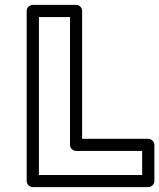

<svg xmlns="http://www.w3.org/2000/svg" viewBox="-20 -745 655 790"><path d="M89.8 0V-700.2Q89.8 -710.9 97.9 -718Q106 -725.1 115.2 -725.1H293Q303.7 -725.1 310.8 -717.3Q317.9 -709.5 317.9 -700.2V-173.8H589.8Q600.6 -173.8 607.9 -166Q615.2 -158.2 615.2 -148.9V0Q615.2 10.7 607.2 17.8Q599.1 24.9 589.8 24.9H115.2Q104.5 24.9 97.2 17.1Q89.8 9.3 89.8 0ZM140.1 -24.9H564.9V-124H293Q283.7 -124 275.9 -131.1Q268.1 -138.2 268.1 -148.9V-674.8H140.1Z"/></svg>

Font: Trueno Bold Outline
Style: Regular
Weight: 700
Width: 6
Designer: Julieta Ulanovsky
Foundry: Julieta Ulanovsky
Version: Version 3.001b | FøM Fix